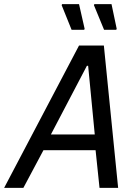

<svg xmlns="http://www.w3.org/2000/svg" viewBox="-48 -908 664 928"><path d="M-28 0 334 -688H454L523 0H433L414 -182H162L65 0ZM198 -258H410L378 -590H372ZM359 -764H298L250 -883L252 -888H334L361 -769ZM514 -764H455L406 -883L408 -888H491L516 -769Z"/></svg>

Font: Saira Semi Condensed
Style: Italic
Weight: 400
Width: 4
Italic angle: -12°
Designer: Hector Gatti with collaboration of the Omnibus-Type team
Foundry: Omnibus-Type
Version: Version 1.001; ttfautohint (v1.8)